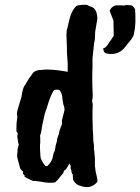

<svg xmlns="http://www.w3.org/2000/svg" viewBox="-20 -710 582 797"><path d="M487 -688Q491 -686 496 -687.5Q501 -689 508.5 -689Q516 -689 522 -688Q532 -688 541 -671Q541 -663 542 -640Q543 -617 540 -592Q537 -567 531.5 -557Q526 -547 518.5 -538.5Q511 -530 501 -517Q474 -480 427 -487Q409 -489 409 -508Q409 -511 411 -511H413Q419 -511 435 -536L452 -561V-565Q452 -575 451 -624L435 -666Q445 -686 464 -688ZM248 -254 246 -269Q243 -273 242.5 -279.5Q242 -286 239 -300Q239 -318 230 -332Q227 -340 206 -337Q192 -323 173 -258Q173 -257 170 -250Q166 -241 162 -220.5Q158 -200 157 -197Q155 -191 155 -186Q153 -182 153 -173L149 -154Q145 -148 147 -139V-125Q148 -122 146 -108V-94L148 -60Q148 -48 168 -21Q176 -19 178 -22Q198 -42 200 -63L203 -76Q208 -81 211 -106L216 -123Q216 -132 220 -142Q224 -152 225 -157Q225 -165 238 -197Q237 -200 237 -203V-210Q248 -253 248 -254ZM375 -577Q375 -542 371 -534L364 -469V-435Q363 -418 363 -384Q363 -350 364.5 -327.5Q366 -305 362 -290Q364 -288 364 -283L365 -275L364 -252V-210Q365 -199 365 -172Q367 -149 367 -135Q367 -121 370 -107V-94L374 -53V-19Q376 -12 376 -5.5Q376 1 380.5 16.5Q385 32 384 45Q356 78 313 61Q304 60 294.5 51Q285 42 283 33L282 13Q277 12 276 -4Q272 -10 273 -14Q276 -19 268 -31L257 -12Q252 -4 246 -2L242 10Q228 25 221 35L209 47Q185 52 143 43Q133 43 127 41H120Q118 43 98 32Q81 25 80 19L86 20Q72 14 76 1Q64 -4 61 -21L52 -55Q50 -68 53 -83Q51 -87 58 -110L55 -119L53 -137Q50 -141 54 -155L48 -165Q48 -205 51 -214L52 -227Q47 -235 55 -261L69 -307Q69 -309 72 -325Q77 -350 84 -357L102 -387Q107 -392 113 -402Q123 -420 155 -420Q188 -425 261 -412V-447L258 -489Q258 -519 256.5 -544Q255 -569 257 -584Q258 -585 267 -625Q276 -665 297 -685Q304 -689 322.5 -690Q341 -691 345 -688Q349 -685 356 -683Q384 -675 384 -632Z"/></svg>

Font: Caveat Brush
Style: Regular
Weight: 400
Designer: Pablo Impallari
Foundry: Creative Lab NY
Version: Version 1.096; ttfautohint (v1.3)